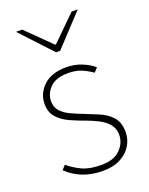

<svg xmlns="http://www.w3.org/2000/svg" viewBox="-139 -792 678 876"><g transform="rotate(-20 200.0 -354.0)"><path d="M208 12Q151 12 107.5 -6Q64 -24 34 -54L52 -74Q82 -49 117.5 -32.5Q153 -16 210 -16Q270 -16 301 -47Q332 -78 332 -118Q332 -150 313.5 -171Q295 -192 267.5 -206Q240 -220 212 -230Q175 -243 140 -259Q105 -275 82.5 -300Q60 -325 60 -366Q60 -416 98.5 -453Q137 -490 210 -490Q249 -490 283 -476.5Q317 -463 342 -442L324 -422Q300 -439 273 -450.5Q246 -462 208 -462Q148 -462 120 -432.5Q92 -403 92 -368Q92 -339 108 -320.5Q124 -302 149.5 -289.5Q175 -277 204 -266Q242 -251 279 -235.5Q316 -220 340 -193.5Q364 -167 364 -120Q364 -85 346 -55Q328 -25 293 -6.5Q258 12 208 12ZM190 -570 50 -720H80L198 -604H202L320 -720H350L210 -570Z"/></g></svg>

Font: Source Sans 3 ExtraLight ExtraLight
Style: Regular
Weight: 250
Version: Version 3.052;hotconv 1.1.0;makeotfexe 2.6.0